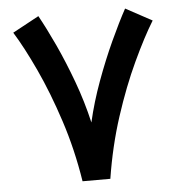

<svg xmlns="http://www.w3.org/2000/svg" viewBox="-50 -713 703 759"><g transform="rotate(-5 302.0 -333.0)"><path d="M247.1 0Q227.1 -127.4 189.2 -243.2Q151.4 -358.9 107.7 -452.9Q64 -546.9 25.4 -608.9L129.9 -665.5Q158.2 -614.7 190.7 -544.7Q223.1 -474.6 252.9 -393.8Q282.7 -313 302.2 -228.5Q320.3 -307.6 350.1 -388.9Q379.9 -470.2 413.1 -542.5Q446.3 -614.7 474.1 -665.5L578.6 -608.9Q540.5 -546.9 496.6 -452.9Q452.6 -358.9 415 -243.2Q377.4 -127.4 357.4 0Z"/></g></svg>

Font: Vazirmatn FD NL SemiBold
Style: Regular
Weight: 600
Designer: Saber Rastikerdar
Foundry: Saber Rastikerdar
Version: Version 33.003